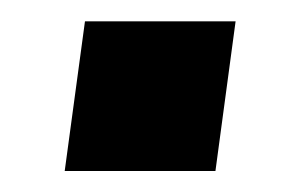

<svg xmlns="http://www.w3.org/2000/svg" viewBox="-20 -441 290 181"><path d="M202.1 -420.9 183.1 -279.8H41L60.1 -420.9Z"/></svg>

Font: Cooper Hewitt
Style: Semibold Italic
Weight: 710
Designer: Village Type and Design LLC
Foundry: Cooper Hewitt Smithsonian Design Museum
Version: 1.000